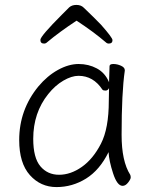

<svg xmlns="http://www.w3.org/2000/svg" viewBox="-20 -744 615 780"><path d="M291 -660Q221 -614 171 -572Q166 -567 159 -567Q144 -567 144 -582Q144 -597 233 -686L261 -714Q272 -724 290.5 -724Q309 -724 320 -713Q363 -672 390 -644Q437 -591 437 -581Q437 -567 422 -567Q415 -567 410 -572Q360 -615 291 -660ZM487 -457Q474 -368 474 -196Q474 -89 509 -34Q511 -30 511 -23Q511 -16 500.5 -2.5Q490 11 478 11Q456 11 439.5 -39.5Q423 -90 421 -126Q385 -53 329.5 -18.5Q274 16 209.5 16Q145 16 101.5 -32.5Q58 -81 58 -175Q58 -298 136 -393Q172 -436 215.5 -460Q259 -484 299.5 -484Q340 -484 373.5 -466Q407 -448 423 -410Q425 -456 425 -475Q425 -484 440.5 -484Q456 -484 471.5 -477Q487 -470 487 -459ZM423 -386Q418 -376 408.5 -376Q399 -376 396 -380Q359 -436 299 -436Q271 -436 237.5 -416.5Q204 -397 176 -362Q115 -286 115 -180Q115 -103 144 -68.5Q173 -34 220 -34Q267 -34 312.5 -66Q358 -98 390 -160Q422 -222 422 -334Q422 -361 423 -386Z"/></svg>

Font: LXGW WenKai Light
Style: Regular
Weight: 300
Designer: LXGW / Fontworks Inc.
Foundry: LXGW / Fontworks Inc.
Version: Version 1.501; October 10, 2024